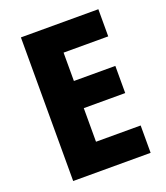

<svg xmlns="http://www.w3.org/2000/svg" viewBox="-132 -806 777 897"><g transform="rotate(-20 256.0 -357.0)"><path d="M462 0V-136H240V-303H446V-438H240V-579H462V-714H77V0Z"/></g></svg>

Font: Noto Sans Gujarati UI SemiCondensed ExtraBold
Style: Regular
Weight: 800
Width: 4
Designer: Jelle Bosma - Monotype Design Team, Universal Thirst
Foundry: Monotype Imaging Inc.
Version: Version 2.106